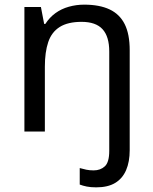

<svg xmlns="http://www.w3.org/2000/svg" viewBox="-20 -566 658 826"><path d="M394 240Q370 240 353 236.5Q336 233 323 228V157Q337 161 351 164Q365 167 383 167Q412 167 431 149.5Q450 132 450 83V-344Q450 -409 421 -440.5Q392 -472 331 -472Q272 -472 237 -450Q202 -428 187.5 -385Q173 -342 173 -279V0H85V-536H156L170 -463H175Q193 -491 218.5 -509.5Q244 -528 276 -537Q308 -546 342 -546Q408 -546 451.5 -525.5Q495 -505 516.5 -462Q538 -419 538 -350V80Q538 130 522.5 166Q507 202 475.5 221Q444 240 394 240Z"/></svg>

Font: Noto Sans Thai
Style: Regular
Weight: 400
Designer: Monotype Design Team
Foundry: Monotype Imaging Inc.
Version: Version 2.001